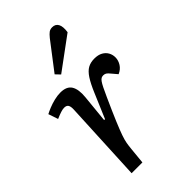

<svg xmlns="http://www.w3.org/2000/svg" viewBox="-234 -852 931 931"><g transform="rotate(-45 232.0 -386.5)"><path d="M109 -416Q110 -437 104 -446.5Q98 -456 82 -456Q72 -456 58 -451.5Q44 -447 23 -438L6 -488Q17 -494 36.5 -502Q56 -510 78.5 -515.5Q101 -521 121 -521Q164 -521 180 -495Q196 -469 191 -419L177 -277L183 -276L237 -403Q256 -448 273 -474Q290 -500 309 -510.5Q328 -521 354 -521Q380 -521 397 -511.5Q414 -502 422.5 -486.5Q431 -471 431 -453Q431 -432 419 -413Q407 -394 384 -384L361 -411Q350 -425 343 -429Q336 -433 327 -433Q320 -433 314 -430Q308 -427 301.5 -418Q295 -409 286.5 -392Q278 -375 265 -346Q232 -273 214 -230Q196 -187 187.5 -162.5Q179 -138 176 -121Q173 -104 171 -82L163 0H89ZM272 -744Q284 -759 293.5 -766Q303 -773 317 -773Q339 -773 348.5 -755.5Q358 -738 353 -703L186 -580L164 -603Z"/></g></svg>

Font: Literata
Style: Italic
Weight: 400
Italic angle: -2°
Designer: Latin by Veronika Burian and Jose Scaglione. Greek by Irene Vlachou. Cyrillic by Vera Evstafieva
Foundry: TypeTogether
Version: Version 3.103;gftools[0.9.29]